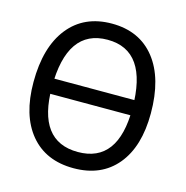

<svg xmlns="http://www.w3.org/2000/svg" viewBox="-100 -754 828 857"><g transform="rotate(15 313.5 -326.0)"><path d="M91.2 -356.1V-286H541.2V-356.1ZM42.5 -317.5Q42.5 -164 114 -78Q185.5 8 314 8Q442 8 513.4 -78Q584.7 -164 584.7 -317.5Q584.7 -479.5 513.4 -569.8Q442 -660 314 -660Q186 -660 114.2 -569.8Q42.5 -479.5 42.5 -317.5ZM499.5 -317.5Q499.5 -66.9 314 -66.9Q127.6 -66.9 127.6 -317.5Q127.6 -585.4 314 -585.4Q499.5 -585.4 499.5 -317.5Z"/></g></svg>

Font: Overused Grotesk Light
Style: Regular
Weight: 300
Designer: RandomMaerks
Version: Version 0.005